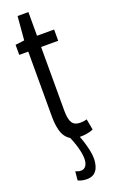

<svg xmlns="http://www.w3.org/2000/svg" viewBox="-170 -699 562 956"><g transform="rotate(-20 111.5 -221.0)"><path d="M155.4 10Q116.6 10 94.5 -7.7Q72.4 -25.4 63.6 -57.5Q54.8 -89.6 54.8 -132.2V-476.9H7.1V-530.2L54.8 -536.2L65.4 -661.6H122.8V-536.2H213.4V-476.6H122.8V-139Q122.8 -93.5 135.4 -74.5Q147.9 -55.5 176.5 -55.5Q185 -55.5 194 -56.5Q203.1 -57.5 212.6 -60.6L223.4 -2.6Q204.8 5.1 187.1 7.6Q169.5 10 155.4 10ZM70.8 163.4Q79.3 166.8 86.4 168.5Q93.6 170.1 100.6 170.1Q115.9 170.1 125.7 156.7Q135.4 143.2 135.4 119.3Q135.4 104.1 131.7 84.7Q128 65.3 121 43.1Q113.9 20.9 103.8 -1.9H145.8Q154.6 17.4 162.1 41.6Q169.7 65.7 174.9 89.8Q180.1 113.8 180.1 133.6Q180.1 156.9 173.7 176.7Q167.4 196.5 152.5 208.3Q137.7 220 112.6 220Q102.5 220 90.7 218Q78.8 216 66.3 210Z"/></g></svg>

Font: Georama ExtraCondensed Thin
Style: Regular
Weight: 100
Width: 2
Designer: Jean-Baptiste Levee
Foundry: Production Type
Version: Version 1.001